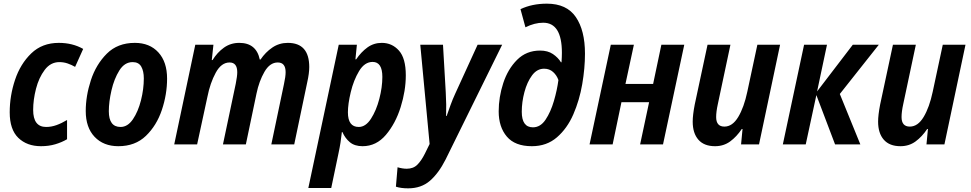

<svg xmlns="http://www.w3.org/2000/svg" viewBox="-20 -788 5298 1048"><path d="M346 -28V-133Q316 -115 288 -105Q260 -95 232 -95Q161 -95 161 -188Q161 -243 176.5 -303.5Q192 -364 224 -406.5Q256 -449 304 -449Q328 -449 349.5 -441.5Q371 -434 390 -423L434 -521Q376 -554 301 -554Q210 -554 150.5 -496.5Q91 -439 62 -352Q33 -265 33 -175Q33 -81 80 -35.5Q127 10 204 10Q246 10 281.5 -0.5Q317 -11 346 -28Z M892 -359Q892 -450 844.5 -502Q797 -554 716 -554Q622 -554 563 -495Q504 -436 476 -350Q448 -264 448 -182Q448 -92 496.5 -41Q545 10 626 10Q718 10 776.5 -46.5Q835 -103 863.5 -188Q892 -273 892 -359ZM574 -181Q574 -232 588.5 -295Q603 -358 631.5 -403.5Q660 -449 704 -449Q737 -449 751 -424.5Q765 -400 765 -360Q765 -302 749.5 -240.5Q734 -179 705.5 -137Q677 -95 638 -95Q574 -95 574 -181Z M1056 0 1112 -259Q1127 -335 1157.5 -391Q1188 -447 1233 -447Q1275 -447 1275 -394Q1275 -372 1267 -332L1197 0H1322L1380 -277Q1394 -345 1423.5 -396Q1453 -447 1496 -447Q1539 -447 1539 -394Q1539 -370 1530 -329L1461 0H1586L1657 -339Q1668 -388 1668 -422Q1668 -554 1551 -554Q1504 -554 1466.5 -528.5Q1429 -503 1402 -463H1398Q1379 -554 1286 -554Q1239 -554 1202.5 -528Q1166 -502 1140 -460H1136L1145 -544H1046L931 0Z M1879 -175Q1879 -220 1894.5 -285Q1910 -350 1940 -400Q1970 -450 2014 -450Q2067 -450 2067 -368Q2067 -312 2050.5 -248.5Q2034 -185 2005 -140Q1976 -95 1938 -95Q1879 -95 1879 -175ZM1788 238 1828 47Q1840 -8 1846 -67H1849Q1864 -33 1890 -11.5Q1916 10 1959 10Q2034 10 2086.5 -52Q2139 -114 2167 -203.5Q2195 -293 2195 -377Q2195 -470 2157.5 -512Q2120 -554 2064 -554Q2020 -554 1985.5 -529Q1951 -504 1924 -464H1920L1928 -544H1829L1663 238Z M2412 83 2721 -544H2587L2464 -275Q2451 -247 2439 -214Q2427 -181 2418 -155H2415Q2416 -183 2415.5 -218Q2415 -253 2413 -285L2398 -544H2274L2325 -2L2299 51Q2280 89 2258 111Q2236 133 2200 133Q2177 133 2150 125L2141 231Q2168 240 2208 240Q2279 240 2326.5 199Q2374 158 2412 83Z M3173 -495Q3173 -622 3123 -695Q3073 -768 2965 -768Q2884 -768 2821 -738L2848 -639Q2898 -664 2945 -664Q3047 -664 3047 -500Q3047 -490 3046.5 -476Q3046 -462 3045 -448H3042Q3026 -474 2998 -493Q2970 -512 2928 -512Q2853 -512 2802.5 -461.5Q2752 -411 2727 -334.5Q2702 -258 2702 -180Q2702 -95 2746.5 -42.5Q2791 10 2883 10Q2964 10 3020 -38.5Q3076 -87 3109.5 -164Q3143 -241 3158 -328.5Q3173 -416 3173 -495ZM2828 -178Q2828 -231 2842.5 -285.5Q2857 -340 2884 -376.5Q2911 -413 2950 -413Q2979 -413 2999 -395Q3019 -377 3028 -351Q3021 -297 3003.5 -237Q2986 -177 2958 -135Q2930 -93 2889 -93Q2828 -93 2828 -178Z M3324 0 3372 -230H3523L3474 0H3599L3715 -544H3590L3545 -330H3394L3440 -544H3314L3198 0Z M4029 -84H4033L4025 0H4123L4238 -544H4114L4059 -287Q4041 -202 4009.5 -149.5Q3978 -97 3934 -97Q3889 -97 3889 -149Q3889 -178 3898 -219L3967 -544H3842L3772 -217Q3761 -160 3761 -124Q3761 -61 3792 -25.5Q3823 10 3883 10Q3930 10 3965.5 -16Q4001 -42 4029 -84Z M4378 0 4436 -269 4538 0H4676L4564 -275L4777 -544H4635L4440 -289L4494 -544H4369L4253 0Z M5041 -84H5045L5037 0H5135L5250 -544H5126L5071 -287Q5053 -202 5021.5 -149.5Q4990 -97 4946 -97Q4901 -97 4901 -149Q4901 -178 4910 -219L4979 -544H4854L4784 -217Q4773 -160 4773 -124Q4773 -61 4804 -25.5Q4835 10 4895 10Q4942 10 4977.5 -16Q5013 -42 5041 -84Z"/></svg>

Font: Noto Sans UI SemiCondensed
Style: Bold Italic
Weight: 700
Width: 4
Designer: Monotype Design Team
Foundry: Monotype Imaging Inc.
Version: 1.001